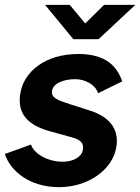

<svg xmlns="http://www.w3.org/2000/svg" viewBox="-22 -763 579 793"><path d="M222 10C344 10 446 -64 459 -159C467 -212 450 -277 341 -309L266 -333C216 -349 188 -359 193 -388C198 -421 245 -436 289 -436C331 -436 373 -412 383 -378L483 -427C461 -489 416 -540 301 -540C167 -540 73 -468 61 -371C49 -283 106 -241 191 -219L274 -196C310 -186 326 -173 320 -143C315 -114 279 -95 237 -95C171 -95 117 -131 106 -166L-2 -127C21 -56 101 10 222 10ZM330 -666 266 -743H164L281 -601H385L537 -743H408Z"/></svg>

Font: Cheyenne Sans
Style: Bold Italic
Weight: 700
Italic angle: -8.13011°
Designer: The Public Sans project authors (U.S. Web Design System), Libre Franklin designed by Pablo Impallari and Rodrigo Fuenzal
Foundry: The Cheyenne Sans Project Authors
Version: Version 2.007